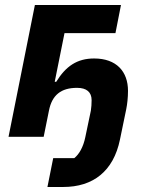

<svg xmlns="http://www.w3.org/2000/svg" viewBox="-20 -545 594 765"><path d="M169 200H232C350 200 432 138 458 11L483 -110C487 -130 490 -156 490 -183C490 -260 444 -312 355 -312C287 -312 242 -281 204 -219H198L237 -413H440L462 -525H119L14 0H154L175 -104C187 -166 223 -195 287 -195C325 -195 345 -178 345 -146C345 -132 344 -116 342 -104L320 1C312 41 295 70 276 85H192Z"/></svg>

Font: Braiins Sans
Style: Bold Italic
Weight: 700
Italic angle: -11.31°
Designer: Mike Abbink, Paul van der Laan, Pieter van Rosmalen, Jiri Chlebus, Lubos Buracinsky
Foundry: Bold Monday, Sudetype
Version: Version 1.000;hotconv 1.0.109;makeotfexe 2.5.65596